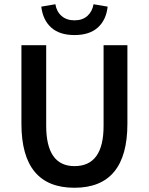

<svg xmlns="http://www.w3.org/2000/svg" viewBox="-20 -865 695 897"><path d="M172.9 -834 238.8 -845.2Q244.1 -811 267.6 -790.5Q291 -770 328.1 -770Q365.2 -770 388.2 -790.5Q411.1 -811 417 -845.2L482.9 -834Q476.1 -771.5 437 -736.3Q397.9 -701.2 328.1 -701.2Q258.3 -701.2 219.2 -736.3Q180.2 -771.5 172.9 -834ZM575.2 -287.1Q575.2 12.2 327.6 12.2Q80.1 12.2 80.1 -287.1V-653.8H195.8V-277.8Q195.8 -88.9 328.1 -88.9Q464.4 -88.9 463.9 -277.8V-653.8H575.2Z"/></svg>

Font: SourceSansPro-Semibold
Style: Regular
Weight: 600
Designer: Paul D. Hunt
Foundry: Adobe Systems Incorporated
Version: Version 2.020;PS 2.0;hotconv 1.0.86;makeotf.lib2.5.63406